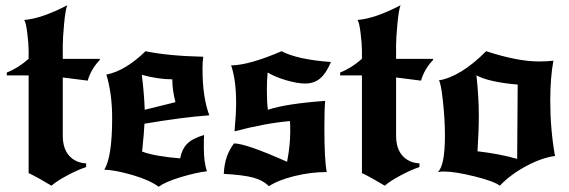

<svg xmlns="http://www.w3.org/2000/svg" viewBox="-20 -679 2168 731"><path d="M314 -372 219 -384V-163Q219 -113 243.5 -86Q268 -59 308 -57V-43Q275 -32 235 -10.5Q195 11 176 28Q123 -4 89 -20V-392H6V-403Q48 -419 89 -455V-487Q89 -510 84 -552Q79 -594 72 -603Q138 -608 236 -659Q229 -642 224 -587.5Q219 -533 219 -508V-455H360V-451Q326 -415 314 -372Z M584 32Q549 6 483 -13Q417 -32 377 -33Q407 -81 407 -230Q407 -322 385 -395Q457 -409 534 -484Q620 -466 754 -463Q751 -445 751 -418Q751 -308 777 -240Q678 -233 530 -208Q529 -179 521 -102Q568 -84 666 -76Q672 -110 692 -131Q712 -152 757 -165Q756 -149 756 -119Q756 -60 768 -27Q726 -22 668 -4.5Q610 13 584 32ZM520 -394Q529 -321 531 -261L648 -290Q636 -336 636 -377Q583 -377 520 -394Z M999 -403Q996 -371 996 -337Q996 -289 1000 -261Q1068 -284 1218 -295Q1215 -260 1215 -193Q1215 -70 1224 -24Q1163 -24 1100.5 -8.5Q1038 7 1004 30Q981 7 943.5 -3Q906 -13 832 -17Q835 -87 871 -133Q916 -133 1073 -63Q1085 -126 1085 -177Q1085 -209 1084 -218Q990 -210 873 -179Q879 -247 879 -288Q879 -374 860 -430Q929 -431 1052 -484Q1113 -452 1240 -443Q1222 -400 1199 -380.5Q1176 -361 1142 -361Q1112 -361 1069.5 -373.5Q1027 -386 999 -403Z M1583 -372 1488 -384V-163Q1488 -113 1512.5 -86Q1537 -59 1577 -57V-43Q1544 -32 1504 -10.5Q1464 11 1445 28Q1392 -4 1358 -20V-392H1275V-403Q1317 -419 1358 -455V-487Q1358 -510 1353 -552Q1348 -594 1341 -603Q1407 -608 1505 -659Q1498 -642 1493 -587.5Q1488 -533 1488 -508V-455H1629V-451Q1595 -415 1583 -372Z M1831 -484Q1951 -445 2031 -445Q2066 -445 2087 -448Q2075 -384 2075 -295Q2075 -187 2093 -85Q2044 -79 1984 -47Q1924 -15 1883 28Q1861 11 1786.5 -7.5Q1712 -26 1669 -26Q1659 -26 1647 -24Q1674 -48 1674 -164Q1674 -222 1666.5 -292.5Q1659 -363 1651 -373Q1734 -387 1831 -484ZM1949 -74 1951 -357Q1843 -366 1794 -392Q1803 -308 1803 -240Q1803 -181 1798 -103Q1884 -93 1949 -74Z"/></svg>

Font: NewRocker
Style: Regular
Weight: 400
Designer: Pablo Impallari, Brenda Gallo, Rodrigo Fuenzalida
Foundry: Pablo Impallari, Brenda Gallo, Rodrigo Fuenzalida
Version: Version 1.000